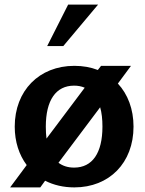

<svg xmlns="http://www.w3.org/2000/svg" viewBox="-20 -800 631 834"><path d="M179 -250C179 -365 223 -428 302 -428C319 -428 334 -425 348 -419L182 -198C180 -214 179 -231 179 -250ZM415 -334C422 -310 425 -282 425 -250C425 -135 381 -72 302 -72C275 -72 253 -79 234 -93ZM44 -250C44 -184 63 -127 96 -83L24 14H155L176 -15C213 4 256 14 303 14C455 14 560 -93 560 -250C560 -326 535 -391 492 -437L549 -514H419L405 -496C374 -508 340 -514 303 -514C150 -514 44 -406 44 -250ZM276 -780 185 -600H255L406 -780Z"/></svg>

Font: Perun
Style: Bold
Weight: 700
Foundry: Copyright (c) Stefan Peev, Context Ltd, 2016
Version: Version 1.089